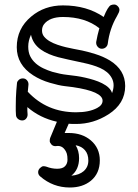

<svg xmlns="http://www.w3.org/2000/svg" viewBox="-20 -520 612 850"><path d="M419.9 -395Q356.9 -444.8 258.8 -444.8Q199.7 -444.8 174.8 -412.6Q166 -400.9 166 -384.8Q166 -368.7 175.8 -357.2Q185.5 -345.7 200.7 -336.9Q215.8 -328.1 234.6 -321.8Q253.4 -315.4 271.7 -311Q290 -306.6 305.9 -303.7Q321.8 -300.8 343.5 -296.4Q365.2 -292 401.1 -281Q437 -270 466.8 -252Q534.2 -210 534.2 -139.2Q534.2 -61 460 -13.7Q393.6 28.8 316.9 28.8H300.8Q292.5 28.8 284.2 27.8L266.1 68.8H285.2Q343.8 68.8 382.3 101.6Q421.9 135.7 421.9 189.9Q421.9 247.6 382.3 280.3Q345.7 310.1 289.1 310.1Q214.8 310.1 158.2 261.2Q148.9 253.4 148.9 242.4Q148.9 231.4 157.5 223.6Q166 215.8 171.9 215.8Q179.2 215.8 185.1 217.8Q209 227.1 233.2 227.1Q257.3 227.1 268.1 215.6Q278.8 204.1 278.8 187.3Q278.8 170.4 275.9 160.6Q272.9 150.9 267.6 143.6Q255.4 126 236.8 126L225.1 127Q213.9 127 207 118.9Q200.2 110.8 200.2 104.5Q200.2 95.7 202.1 90.8L231.9 19Q156.2 2 101.1 -45.9V-29.3Q101.1 -21.5 102.1 -14.2V-12.2Q102.1 -2.4 95.5 5.4Q88.9 13.2 78.4 13.2Q67.9 13.2 59.8 6.6Q51.8 0 50.8 -9.8Q49.8 -19.5 49.8 -29.3V-49.8Q49.8 -88.9 52.2 -118.9Q54.7 -148.9 55.4 -154.3Q56.2 -159.7 63.2 -166.3Q70.3 -172.9 81.3 -172.9Q92.3 -172.9 99.1 -165Q106 -157.2 106 -147.9V-145Q104.5 -131.8 103 -113.8Q188 -22.9 316.9 -22.9Q374.5 -22.9 410.2 -42Q434.1 -54.7 434.1 -74.2Q434.1 -115.2 302.7 -134.3Q289.6 -136.2 265.4 -138.9Q241.2 -141.6 200.4 -153.6Q159.7 -165.5 127 -186.5Q54.2 -233.4 54.2 -311Q54.2 -393.6 118.2 -446.8Q176.8 -496.1 258.8 -496.1Q364.7 -496.1 439 -444.8Q457.5 -490.7 470.7 -497.1Q477.1 -500 485.6 -500Q494.1 -500 501.5 -492.4Q508.8 -484.9 508.8 -476.1Q508.8 -467.3 497.6 -448.2Q465.3 -393.1 457 -326.2Q455.6 -316.9 448.2 -310.5Q440.9 -304.2 430.7 -304.2Q420.4 -304.2 413.1 -312.3Q405.8 -320.3 405.8 -330.1V-334Q411.1 -364.3 419.9 -395ZM476.1 -107.9Q482.9 -126 482.9 -142.6Q482.9 -159.2 474.9 -174.3Q466.8 -189.5 453.6 -200.4Q440.4 -211.4 423.3 -219Q406.2 -226.6 388.2 -231.9Q370.1 -237.3 352.5 -241Q335 -244.6 318.1 -248.5Q301.3 -252.4 280 -256.8Q258.8 -261.2 237.5 -266.8Q216.3 -272.5 196.5 -280.8Q176.8 -289.1 160.6 -300.8Q125.5 -325.7 117.2 -366.2Q105 -339.8 105 -314Q105 -288.1 114 -270.5Q123 -252.9 137.9 -239.7Q152.8 -226.6 171.9 -217.5Q190.9 -208.5 211.4 -202.1Q247.6 -191.9 274.7 -189Q301.8 -186 319.6 -183.3Q337.4 -180.7 356.9 -176.3Q376.5 -171.9 396 -165.8Q415.5 -159.7 432.1 -151.4Q468.8 -132.8 476.1 -107.9ZM330.1 180.2Q330.1 230.5 295.9 257.8Q331.1 254.9 351.1 237.1Q371.1 219.2 371.1 190.7Q371.1 162.1 356 144.8Q340.8 127.4 314.9 123Q330.1 147.5 330.1 180.2Z"/></svg>

Font: Ribeye Marrow
Style: Regular
Weight: 400
Designer: Astigmatic (AOETI)
Foundry: Astigmatic (AOETI)
Version: Version 1.000